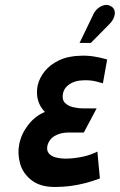

<svg xmlns="http://www.w3.org/2000/svg" viewBox="-20 -734 478 765"><path d="M390 -402 407 -497Q380 -505 354 -509Q328 -513 302 -512Q252 -511 216 -494Q180 -477 158.5 -450.5Q137 -424 130 -393Q126 -372 128 -353Q130 -334 138 -317.5Q146 -301 159 -288Q120 -272 92.5 -236.5Q65 -201 57 -161Q49 -122 60 -82.5Q71 -43 105.5 -16Q140 11 199 11Q231 11 261 7Q291 3 320 -4.5Q349 -12 378 -23L368 -130Q356 -124 341 -118.5Q326 -113 309 -109.5Q292 -106 275 -104Q258 -102 242 -102Q220 -102 201.5 -107Q183 -112 174 -123.5Q165 -135 169 -154Q172 -166 179.5 -176Q187 -186 198 -192.5Q209 -199 223 -202.5Q237 -206 252 -206H314L365 -302H312Q294 -302 273 -306.5Q252 -311 239 -324Q226 -337 231 -362Q235 -379 246 -389.5Q257 -400 271 -406Q285 -412 298 -413Q317 -415 333 -414Q349 -413 363 -409.5Q377 -406 390 -402ZM416 -638Q428 -650 433.5 -663.5Q439 -677 437 -689Q435 -701 424 -708Q410 -717 395.5 -713.5Q381 -710 370 -700.5Q359 -691 353 -679L297 -563H342Z"/></svg>

Font: Advent Pro
Style: Bold Italic
Weight: 700
Italic angle: -12°
Designer: VivaRado, Andreas Kalpakidis
Foundry: VivaRado, Andreas Kalpakidis
Version: Version 3.000